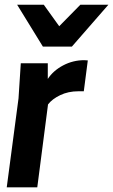

<svg xmlns="http://www.w3.org/2000/svg" viewBox="-20 -800 483 820"><path d="M53.2 -779.8H167L232.9 -688L323.2 -779.8H442.9L287.1 -601.1H163.1ZM339.8 -543 355 -542 337.9 -410.2H314.9Q271.5 -410.2 237.1 -393.6Q202.6 -377 185.1 -354L139.2 0H8.8L59.1 -379.9L68.8 -529.8H184.1V-462.9Q207.5 -498.5 249.8 -520.8Q292 -543 339.8 -543Z"/></svg>

Font: Cooper Hewitt
Style: Semibold Italic
Weight: 710
Designer: Village Type and Design LLC
Foundry: Cooper Hewitt Smithsonian Design Museum
Version: 1.000